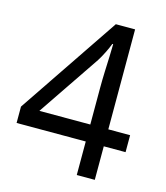

<svg xmlns="http://www.w3.org/2000/svg" viewBox="-108 -802 767 885"><g transform="rotate(15 275.5 -359.0)"><path d="M341 -160H11V-238L335 -718H427V-241H531V-160H427V0H341ZM341 -241V-415Q341 -452 342.5 -492.5Q344 -533 345.5 -568.5Q347 -604 347 -626H343Q336 -607 323 -581Q310 -555 299 -538L98 -241Z"/></g></svg>

Font: Noto Sans Gurmukhi
Style: Regular
Weight: 400
Designer: Jelle Bosma - Monotype Design Team
Foundry: Monotype Imaging Inc.
Version: Version 2.003